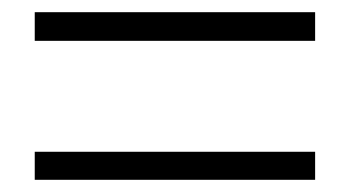

<svg xmlns="http://www.w3.org/2000/svg" viewBox="-20 -523 575 315"><path d="M37 -456H497V-503H37ZM37 -228H497V-274H37Z"/></svg>

Font: Noto Sans CJK Light
Style: Regular
Weight: 300
Designer: Ryoko NISHIZUKA (kana & ideographs); Paul D. Hunt (Latin, Greek & Cyrillic); Wenlong ZHANG (bopomofo); Sandoll Communica
Foundry: Adobe Systems Incorporated
Version: Version 1.000;PS 1;hotconv 1.0.78;makeotf.lib2.5.61930